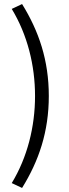

<svg xmlns="http://www.w3.org/2000/svg" viewBox="-20 -752 343 948"><path d="M89 176C172 42 221 -102 221 -278C221 -454 172 -598 89 -732L38 -708C115 -581 153 -430 153 -278C153 -126 115 25 38 152Z"/></svg>

Font: Giro Sans Regular
Style: Regular
Weight: 400
Designer: Paul D. Hunt
Foundry: Adobe Systems Incorporated
Version: Version 1.000;PS 1.0;hotconv 1.0.88;makeotf.lib2.5.647800